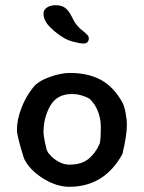

<svg xmlns="http://www.w3.org/2000/svg" viewBox="-20 -713 552 737"><path d="M255 -650Q265 -629 273.5 -618.5Q282 -608 289.5 -601.5Q297 -595 301 -592Q313 -582 317 -577Q321 -572 321 -566Q321 -557 316 -551.5Q311 -546 301 -546Q288 -546 264.5 -552Q241 -558 226 -567Q197 -584 172 -609Q147 -634 147 -661Q147 -675 160 -684Q173 -693 194 -693Q215 -693 229 -683.5Q243 -674 255 -650ZM467 -233Q467 -194 450 -122Q381 4 246 4Q196 4 144 -29Q92 -62 72 -105Q45 -191 45 -214Q45 -254 62.5 -299Q80 -344 107 -377Q124 -400 168 -416.5Q212 -433 248 -433Q318 -433 367 -406.5Q416 -380 449 -321Q457 -307 462 -280.5Q467 -254 467 -233ZM367 -227Q367 -256 356.5 -284Q346 -312 326 -332Q324 -334 315 -338.5Q306 -343 290.5 -347.5Q275 -352 255 -352Q199 -352 173 -307Q147 -262 147 -205Q147 -195 152.5 -167Q158 -139 162 -132Q165 -125 177.5 -112.5Q190 -100 208.5 -90.5Q227 -81 247 -81Q292 -81 319 -102.5Q346 -124 362 -160Q367 -173 367 -227Z"/></svg>

Font: Itim
Style: Regular
Weight: 400
Designer: Suppakit Chalermlarp
Version: Version 1.002g